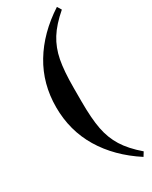

<svg xmlns="http://www.w3.org/2000/svg" viewBox="-241 -791 832 1051"><g transform="rotate(-30 175.0 -266.0)"><path d="M328.1 -740.2 344.2 -713.9Q278.8 -657.7 245.4 -604Q211.9 -550.3 199 -483.4Q186 -416.5 186 -308.1V-224.1Q186 -115.7 199 -48.8Q211.9 18.1 245.4 72Q278.8 126 344.2 182.1L328.1 208Q193.8 121.1 121.8 1.2Q49.8 -118.7 49.8 -266.1Q49.8 -413.6 121.8 -533.4Q193.8 -653.3 328.1 -740.2Z"/></g></svg>

Font: Flanker Steampunk
Style: Bold
Weight: 700
Designer: Alexey Kryukov, Leonardo Di Lena
Foundry: Alexey Kryukov, Leonardo Di Lena
Version: 1.210